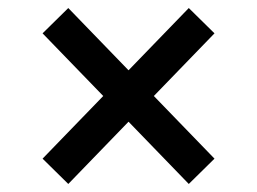

<svg xmlns="http://www.w3.org/2000/svg" viewBox="-20 -541 640 478"><path d="M300 -238 150 -83 86 -146 237 -302 86 -458 150 -521 300 -366 450 -521 514 -458 363 -302 514 -146 450 -83Z"/></svg>

Font: IBM Plex Sans Thai Medium
Style: Regular
Weight: 500
Designer: Mike Abbink, Paul van der Laan, Pieter van Rosmalen, Ben Mitchell, Mark Frömberg
Foundry: Bold Monday
Version: Version 1.1